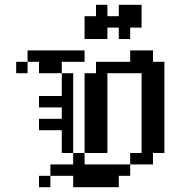

<svg xmlns="http://www.w3.org/2000/svg" viewBox="-20 -782 707 802"><path d="M47.6 -523.8H95.2V-476.2H47.6ZM95.2 -571.4H142.9V-523.8H95.2ZM142.9 -571.4H190.5V-523.8H142.9ZM190.5 -571.4H238.1V-523.8H190.5ZM238.1 -571.4H285.7V-523.8H238.1ZM285.7 -571.4H333.3V-523.8H285.7ZM142.9 -523.8H190.5V-476.2H142.9ZM190.5 -523.8H238.1V-476.2H190.5ZM238.1 -476.2H285.7V-428.6H238.1ZM238.1 -428.6H285.7V-381H238.1ZM238.1 -381H285.7V-333.3H238.1ZM238.1 -333.3H285.7V-285.7H238.1ZM238.1 -285.7H285.7V-238.1H238.1ZM238.1 -238.1H285.7V-190.5H238.1ZM238.1 -190.5H285.7V-142.9H238.1ZM190.5 -381H238.1V-333.3H190.5ZM142.9 -381H190.5V-333.3H142.9ZM190.5 -285.7H238.1V-238.1H190.5ZM142.9 -285.7H190.5V-238.1H142.9ZM285.7 -142.9H333.3V-95.2H285.7ZM190.5 -95.2H238.1V-47.6H190.5ZM238.1 -95.2H285.7V-47.6H238.1ZM285.7 -95.2H333.3V-47.6H285.7ZM333.3 -95.2H381V-47.6H333.3ZM381 -95.2H428.6V-47.6H381ZM428.6 -95.2H476.2V-47.6H428.6ZM476.2 -95.2H523.8V-47.6H476.2ZM142.9 -47.6H190.5V0H142.9ZM285.7 -47.6H333.3V0H285.7ZM333.3 -47.6H381V0H333.3ZM381 -47.6H428.6V0H381ZM428.6 -47.6H476.2V0H428.6ZM523.8 -142.9H571.4V-95.2H523.8ZM571.4 -142.9H619V-95.2H571.4ZM571.4 -190.5H619V-142.9H571.4ZM571.4 -238.1H619V-190.5H571.4ZM571.4 -285.7H619V-238.1H571.4ZM571.4 -333.3H619V-285.7H571.4ZM619 -190.5H666.7V-142.9H619ZM619 -238.1H666.7V-190.5H619ZM619 -285.7H666.7V-238.1H619ZM619 -333.3H666.7V-285.7H619ZM571.4 -381H619V-333.3H571.4ZM571.4 -428.6H619V-381H571.4ZM619 -428.6H666.7V-381H619ZM619 -381H666.7V-333.3H619ZM333.3 -476.2H381V-428.6H333.3ZM381 -476.2H428.6V-428.6H381ZM381 -428.6H428.6V-381H381ZM381 -381H428.6V-333.3H381ZM381 -333.3H428.6V-285.7H381ZM381 -285.7H428.6V-238.1H381ZM333.3 -333.3H381V-285.7H333.3ZM333.3 -381H381V-333.3H333.3ZM333.3 -428.6H381V-381H333.3ZM333.3 -285.7H381V-238.1H333.3ZM333.3 -190.5H381V-142.9H333.3ZM381 -190.5H428.6V-142.9H381ZM381 -238.1H428.6V-190.5H381ZM333.3 -238.1H381V-190.5H333.3ZM381 -523.8H428.6V-476.2H381ZM428.6 -523.8H476.2V-476.2H428.6ZM476.2 -523.8H523.8V-476.2H476.2ZM523.8 -523.8H571.4V-476.2H523.8ZM571.4 -523.8H619V-476.2H571.4ZM619 -523.8H666.7V-476.2H619ZM619 -476.2H666.7V-428.6H619ZM571.4 -476.2H619V-428.6H571.4ZM571.4 -571.4H619V-523.8H571.4ZM523.8 -571.4H571.4V-523.8H523.8ZM333.3 -666.7H381V-619H333.3ZM333.3 -714.3H381V-666.7H333.3ZM381 -714.3H428.6V-666.7H381ZM381 -666.7H428.6V-619H381ZM476.2 -761.9H523.8V-714.3H476.2ZM523.8 -761.9H571.4V-714.3H523.8ZM523.8 -714.3H571.4V-666.7H523.8ZM428.6 -714.3H476.2V-666.7H428.6ZM381 -761.9H428.6V-714.3H381ZM476.2 -666.7H523.8V-619H476.2ZM476.2 -714.3H523.8V-666.7H476.2Z"/></svg>

Font: Jacquard 12
Style: Regular
Weight: 400
Designer: Sarah Cadigan-Fried
Version: Version 1.000; ttfautohint (v1.8.4.7-5d5b)